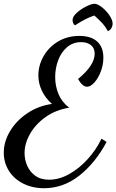

<svg xmlns="http://www.w3.org/2000/svg" viewBox="-24 -909 616 1016"><path d="M-4 -101Q-4 -160 29.5 -215.5Q63 -271 121 -310Q179 -349 251 -359Q216 -390 197.5 -429Q179 -468 179 -510Q179 -563 206.5 -611.5Q234 -660 283.5 -689.5Q333 -719 396 -719Q457 -719 490 -689.5Q523 -660 523 -604Q523 -567 509.5 -531Q496 -495 475.5 -472.5Q455 -450 437 -450Q412 -450 389 -491Q477 -563 477 -625Q477 -654 457.5 -670Q438 -686 405 -686Q362 -686 331 -659.5Q300 -633 284 -590.5Q268 -548 268 -501Q268 -454 285.5 -411.5Q303 -369 342 -339Q272 -328 218.5 -290.5Q165 -253 135.5 -201.5Q106 -150 106 -99Q106 -65 119.5 -33Q133 -1 162 20.5Q191 42 236 42Q289 42 342.5 12Q396 -18 441 -68Q486 -118 513 -175L540 -158Q481 -47 396 20Q311 87 209 87Q147 87 98 62Q49 37 22.5 -6Q-4 -49 -4 -101ZM475 -827Q429 -812 373 -775Q366 -779 363 -787.5Q360 -796 360 -803Q360 -821 382 -841Q404 -861 432.5 -875Q461 -889 476 -889Q492 -889 515 -871Q538 -853 555 -828Q572 -803 572 -783Q572 -772 566 -761Q560 -750 547 -744Q533 -769 516.5 -787Q500 -805 475 -827Z"/></svg>

Font: Dancing Script
Style: Bold
Weight: 700
Designer: Pablo Impallari
Foundry: Pablo Impallari
Version: Version 2.000